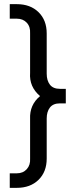

<svg xmlns="http://www.w3.org/2000/svg" viewBox="-20 -765 357 925"><path d="M27 140H61Q126 140 165.5 101.5Q205 63 205 -1V-194Q205 -227 220.5 -247Q236 -267 269 -267H297V-337H269Q236 -337 220.5 -357Q205 -377 205 -410V-604Q205 -668 165.5 -706.5Q126 -745 61 -745H27V-675H61Q91 -675 109 -655.5Q127 -636 125 -604V-414Q120 -347 173 -302Q122 -260 125 -192V-1Q127 30 109 50Q91 70 61 70H27Z"/></svg>

Font: Plus Jakarta Sans
Style: Regular
Weight: 400
Designer: Gumpita Rahayu
Foundry: Tokotype
Version: Version 2.004; ttfautohint (v1.8.3)